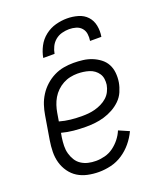

<svg xmlns="http://www.w3.org/2000/svg" viewBox="-138 -829 777 925"><g transform="rotate(-20 250.0 -366.0)"><path d="M209 8Q180 8 152 2Q124 -4 101.5 -18Q79 -32 63 -54.5Q47 -77 39.5 -103.5Q32 -130 32.5 -159Q33 -188 38 -218L58 -338Q62 -363 70 -387.5Q78 -412 92.5 -435Q107 -458 127.5 -476.5Q148 -495 172 -507Q196 -519 221.5 -523.5Q247 -528 272 -528Q296 -528 320 -525Q344 -522 365.5 -513.5Q387 -505 405.5 -491Q424 -477 434.5 -457.5Q445 -438 447.5 -414Q450 -390 446 -365Q442 -342 432 -319Q422 -296 404 -278.5Q386 -261 364 -249Q342 -237 318.5 -230Q295 -223 271.5 -220.5Q248 -218 225 -218Q193 -218 162 -221Q131 -224 101 -232L97 -209Q94 -188 93.5 -167.5Q93 -147 98 -128.5Q103 -110 113 -93.5Q123 -77 139 -66.5Q155 -56 174 -51.5Q193 -47 214 -47Q236 -47 259.5 -53Q283 -59 303 -73.5Q323 -88 338.5 -107.5Q354 -127 363 -149L416 -126Q402 -96 380.5 -70Q359 -44 331 -25.5Q303 -7 271.5 0.5Q240 8 209 8ZM225 -273Q241 -273 257.5 -274.5Q274 -276 291 -280.5Q308 -285 324.5 -293Q341 -301 354.5 -313Q368 -325 376 -341Q384 -357 387 -374Q389 -389 387 -404Q385 -419 377 -431Q369 -443 357.5 -451.5Q346 -460 331.5 -464.5Q317 -469 302 -471Q287 -473 272 -473Q254 -473 235 -469Q216 -465 198.5 -455.5Q181 -446 166.5 -432Q152 -418 142 -401Q132 -384 126 -365.5Q120 -347 117 -329L110 -287Q138 -279 166.5 -276Q195 -273 225 -273ZM144 -600Q149 -629 163.5 -657Q178 -685 203 -704.5Q228 -724 257.5 -732Q287 -740 316 -740Q345 -740 372.5 -732Q400 -724 418 -704.5Q436 -685 441.5 -657Q447 -629 442 -600H384Q387 -618 384.5 -635.5Q382 -653 371 -665.5Q360 -678 343 -683Q326 -688 308 -688Q290 -688 271 -683Q252 -678 237 -665.5Q222 -653 213.5 -635.5Q205 -618 202 -600Z"/></g></svg>

Font: Iosevka Term Curly Light
Style: Italic
Weight: 300
Italic angle: -9°
Designer: Belleve Invis
Foundry: Belleve Invis
Version: Version 32.3.0